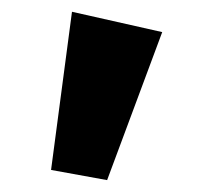

<svg xmlns="http://www.w3.org/2000/svg" viewBox="-20 -761 345 323"><path d="M101.1 -741.2 252.9 -707 160.2 -458 65.9 -475.1Z"/></svg>

Font: BioRhyme ExtraBold
Style: Regular
Weight: 800
Designer: Aoife Mooney
Foundry: Aoife Mooney Type
Version: Version 1.500;PS 001.500;hotconv 1.0.88;makeotf.lib2.5.64775